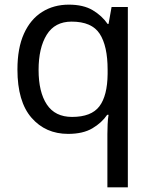

<svg xmlns="http://www.w3.org/2000/svg" viewBox="-20 -566 655 826"><path d="M442 11Q442 -7 443 -31Q444 -55 447 -72H441Q418 -38 377.5 -14Q337 10 273 10Q176 10 115.5 -59.5Q55 -129 55 -267Q55 -359 83 -421Q111 -483 161 -514.5Q211 -546 276 -546Q339 -546 379 -522Q419 -498 443 -463H447L460 -536H530V240H442ZM290 -63Q373 -63 407.5 -108.5Q442 -154 443 -248V-266Q443 -368 409 -420.5Q375 -473 288 -473Q216 -473 181 -416.5Q146 -360 146 -265Q146 -170 181.5 -116.5Q217 -63 290 -63Z"/></svg>

Font: telugu15
Style: Book
Weight: 400
Designer: Jelle Bosma - Monotype Design Team
Foundry: Monotype Imaging Inc.
Version: Version 2.003